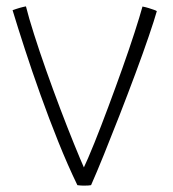

<svg xmlns="http://www.w3.org/2000/svg" viewBox="-20 -566 544 603"><path d="M427.5 -545.5Q438 -543.5 447.5 -540.5Q457 -537.5 464 -535Q471 -532.5 472.5 -531Q465 -504 447.2 -452Q429.5 -400 405.5 -335.5Q381.5 -271 355.5 -204.2Q329.5 -137.5 306 -79.5Q282.5 -21.5 266 15.5Q259.5 17 242.5 17Q237 17 232 16.5Q227 16 223 15.5Q192.5 -47.5 163 -121Q133.5 -194.5 106.8 -269.2Q80 -344 57.8 -412.5Q35.5 -481 19.5 -534Q26 -536.5 31.8 -538.2Q37.5 -540 42.5 -541.5Q47.5 -543 52.2 -544Q57 -545 61.5 -546Q70 -511.5 86.8 -458.8Q103.5 -406 125 -345.2Q146.5 -284.5 169.2 -224.5Q192 -164.5 212.5 -114Q233 -63.5 247 -32L239.5 -31.5Q255.5 -65 276.5 -117.2Q297.5 -169.5 320.2 -230.5Q343 -291.5 364.5 -352Q386 -412.5 402.5 -463.5Q419 -514.5 427.5 -545.5Z"/></svg>

Font: Grandstander Thin Thin
Style: Regular
Weight: 250
Version: Version 1.200